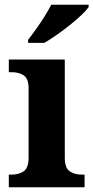

<svg xmlns="http://www.w3.org/2000/svg" viewBox="-20 -786 392 806"><path d="M17 0V-53H29Q59 -53 79.5 -67Q100 -81 100 -124V-416Q100 -456 79.5 -469.5Q59 -483 29 -483H17V-536H252V-124Q252 -81 272.5 -67Q293 -53 323 -53H335V0ZM98 -619Q113 -638 131.5 -664Q150 -690 167 -717Q184 -744 195 -766H352V-756Q343 -743 322 -723Q301 -703 273.5 -681Q246 -659 218 -639.5Q190 -620 166 -606H98Z"/></svg>

Font: Noto Serif
Style: Bold
Weight: 700
Designer: Monotype Design Team
Foundry: Monotype Imaging Inc.
Version: Version 2.014